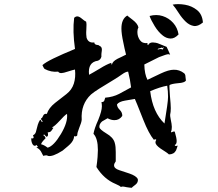

<svg xmlns="http://www.w3.org/2000/svg" viewBox="-20 -824 1040 914"><path d="M607 70Q603 70 596 69Q589 68 582 67Q577 66 572.5 65Q568 64 565 64Q561 64 555 66Q552 61 531 52Q475 29 439 -29Q443 -56 444.5 -76.5Q446 -97 446 -110Q446 -165 425 -187Q427 -199 432.5 -215.5Q438 -232 448 -254Q465 -296 465 -318Q465 -323 464.5 -328Q464 -333 463 -338Q474 -338 476.5 -345Q479 -352 481 -359Q518 -362 547 -377Q576 -392 604 -408Q602 -425 598.5 -444Q595 -463 590 -483Q579 -483 561.5 -470.5Q544 -458 526 -447Q481 -420 452.5 -402Q424 -384 413 -374Q364 -328 369 -254Q368 -241 357 -215Q347 -190 348 -180Q343 -172 333 -176Q332 -156 314 -138Q312 -135 278 -107Q229 -76 208 -82Q203 -87 186 -82L175 -103Q166 -117 154 -121Q154 -124 161 -124L154 -134Q150 -130 146 -130Q138 -130 133 -141.5Q128 -153 129 -166Q131 -165 134 -165Q138 -165 139 -167Q142 -170 137 -180Q150 -185 153 -204Q156 -218 160 -230.5Q164 -243 171 -254Q175 -253 179 -243Q183 -244 183 -247Q183 -247 181 -249Q179 -251 176.5 -254.5Q174 -258 176 -261Q180 -260 185 -272Q189 -284 203 -282Q212 -310 242 -334L296 -376Q322 -396 331.5 -426Q341 -456 337 -493Q327 -491 305 -484Q281 -476 272 -476Q261 -476 257 -483Q224 -479 192 -496Q188 -500 182 -514Q196 -527 235 -546Q274 -565 337 -591Q325 -676 333 -739Q340 -746 348 -746Q357 -746 370.5 -734.5Q384 -723 390 -721Q393 -711 391 -683Q390 -670 390.5 -660.5Q391 -651 392 -645Q400 -618 429 -622Q429 -614 438 -611Q451 -610 453 -606Q465 -602 465 -588Q465 -586 464.5 -581.5Q464 -577 463 -570Q462 -560 463 -556Q460 -540 446 -535Q397 -528 404 -468Q412 -472 424.5 -479.5Q437 -487 456 -498Q488 -518 510 -525Q509 -516 513 -517Q515 -531 539 -544Q550 -549 560 -554Q570 -559 580 -564Q576 -578 573 -593Q570 -608 567 -622Q558 -663 558 -688Q558 -734 586 -750Q586 -749 611 -730Q636 -711 639 -693Q634 -685 634 -672Q634 -650 646 -633Q658 -616 682 -619Q681 -610 685 -609Q691 -622 707 -622Q713 -622 721.5 -620.5Q730 -619 741 -614L773 -601Q775 -597 779.5 -587.5Q784 -578 790 -564Q784 -566 781 -566Q773 -566 737 -552L667 -517Q668 -471 682 -444L745 -474Q783 -492 807 -492Q834 -493 857 -475Q863 -469 863 -458Q864 -450 864.5 -445.5Q865 -441 865 -440Q858 -430 828 -428Q796 -425 787 -419Q786 -412 787 -399Q788 -386 789 -367Q791 -347 792 -332Q793 -317 793 -309Q793 -290 790 -278Q789 -275 793 -254Q795 -244 796.5 -235.5Q798 -227 798 -220Q798 -205 794 -197Q794 -194 796 -194Q797 -194 801 -196Q805 -198 808 -198Q811 -198 812 -197Q821 -166 821 -153Q821 -137 812 -134Q812 -126 826 -131Q824 -125 822 -119Q820 -113 818 -108Q808 -89 784 -89Q779 -95 744 -117Q720 -134 720 -146Q720 -153 724 -158Q723 -161 719 -161Q715 -161 713 -158Q688 -188 662 -254Q644 -300 634 -324.5Q624 -349 622 -353L575 -345Q546 -340 537 -327Q537 -314 550 -301Q563 -288 562 -272Q548 -252 525 -252Q509 -252 492 -261L466 -246Q452 -234 453 -218Q455 -208 486 -189Q519 -170 526 -145Q529 -135 530 -124Q531 -113 531 -100V-56Q523 -45 523 -37Q523 -22 547.5 -14Q572 -6 596 2Q628 13 636 28Q639 44 625 55Q609 67 607 70ZM763 -236Q771 -285 775.5 -317Q780 -349 780 -363Q780 -376 779 -389.5Q778 -403 776 -416Q742 -410 695 -390Q707 -289 763 -236ZM756 -654Q734 -671 716.5 -699.5Q699 -728 692 -748Q725 -757 754.5 -747.5Q784 -738 804.5 -715Q825 -692 830 -660Q811 -640 792 -640.5Q773 -641 756 -654ZM946 -717Q922 -697 902 -700.5Q882 -704 865 -720Q846 -738 830.5 -762.5Q815 -787 802 -802Q828 -807 860.5 -801.5Q893 -796 918 -776Q943 -756 946 -717ZM207 -121Q236 -129 270 -186Q304 -243 299 -282Q287 -275 264 -249Q239 -222 228 -218Q228 -216 231 -216Q233 -217 234 -215L225 -202Q220 -194 207 -194Q212 -177 203 -173Q201 -172 195 -179Q191 -184 190 -184Q189 -183 188 -182.5Q187 -182 186 -180Q194 -177 197 -166Q175 -144 176 -137Q188 -135 207 -121ZM731 -588Q746 -593 755 -588Q761 -601 755 -601Q757 -595 754 -595Q753 -594 748 -598Q748 -596 740 -594Q730 -593 731 -588Z"/></svg>

Font: Yuji Hentaigana Akebono
Style: Regular
Weight: 400
Designer: Kataoka Yuji
Foundry: Kinuta Font Factory
Version: Version 3.002